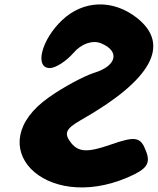

<svg xmlns="http://www.w3.org/2000/svg" viewBox="-20 -899 711 866"><path d="M260 -808C167 -720 134 -592 205 -592C230 -592 278 -622 311 -660C347 -702 397 -719 435 -704C522 -669 507 -602 406 -571C361 -557 267 -507 202 -461C-113 -241 180 61 554 -98C643 -136 661 -161 638 -219C614 -282 591 -286 477 -246C376 -211 335 -212 301 -254C267 -297 276 -318 344 -357C664 -538 751 -697 598 -818C490 -903 356 -899 260 -808Z"/></svg>

Font: Hussar Skorodowane
Style: Ky
Weight: 700
Foundry: Cannot Into Space Fonts
Version: Version 0.892